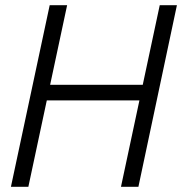

<svg xmlns="http://www.w3.org/2000/svg" viewBox="-20 -718 700 738"><path d="M445 0 594 -698H660L512 0ZM22 0 171 -698H238L89 0ZM147 -332 160 -392H541L528 -332Z"/></svg>

Font: Azeret Mono ExtraLight
Style: Italic
Weight: 250
Italic angle: -12°
Designer: Martin Vácha
Foundry: Displaay
Version: Version 1.002